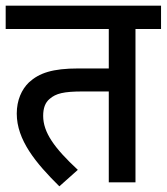

<svg xmlns="http://www.w3.org/2000/svg" viewBox="-20 -642 587 676"><path d="M457 -540H547V-622H0V-540H363V-401H256C165 -401 118 -385 82 -352C56 -327 39 -289 39 -242C39 -149 106 -68 189 14L254 -44C171 -121 132 -176 132 -234C132 -261 139 -281 155 -294C177 -313 204 -320 272 -320H363V0H457Z"/></svg>

Font: Noto Sans Devanagari UI SemiCondensed Medium
Style: Regular
Weight: 500
Width: 4
Designer: Jelle Bosma - Monotype Design Team
Foundry: Monotype Imaging Inc.
Version: Version 2.004